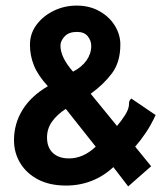

<svg xmlns="http://www.w3.org/2000/svg" viewBox="-20 -652 590 686"><path d="M438 14 385 -55Q351 -23 308 -6Q265 11 216 11Q158 11 116.5 -10.5Q75 -32 52.5 -69Q30 -106 30 -151Q30 -210 60.5 -259.5Q91 -309 151 -344Q116 -382 101.5 -417.5Q87 -453 87 -492Q87 -532 110.5 -563.5Q134 -595 172 -613.5Q210 -632 254 -632Q300 -632 335.5 -612Q371 -592 390.5 -560Q410 -528 410 -493Q410 -430 380 -390Q350 -350 304 -317L398 -202Q413 -219 427 -241Q441 -263 441 -281Q441 -286 442 -290Q443 -294 449 -300L536 -241Q520 -206 501.5 -178.5Q483 -151 463 -128L520 -58ZM241 -396Q272 -412 289 -436Q306 -460 306 -488Q306 -507 293.5 -522.5Q281 -538 255 -538Q226 -538 211 -522Q196 -506 196 -489Q196 -447 241 -396ZM226 -86Q253 -86 277 -97Q301 -108 322 -128L215 -263Q183 -242 165.5 -217Q148 -192 148 -161Q148 -125 169 -105.5Q190 -86 226 -86Z"/></svg>

Font: Inconsolata SemiExpanded ExtraBold
Style: Regular
Weight: 800
Width: 6
Monospace: yes
Designer: Raph Levien, Cyreal, Brenton Simpson
Foundry: Raph Levien, Cyreal, Google
Version: Version 3.001; ttfautohint (v1.8.2.53-6de2)